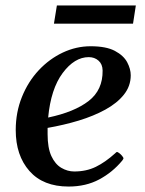

<svg xmlns="http://www.w3.org/2000/svg" viewBox="-20 -663 528 697"><path d="M454.6 -389.6Q454.6 -350.6 429.9 -319.6Q405.3 -288.6 362.5 -265.1Q319.8 -241.7 265.9 -225.3Q211.9 -209 152.8 -198.7Q152.8 -193.4 152.8 -187.5Q152.8 -181.6 152.8 -175.8Q152.8 -126 166.5 -96.4Q180.2 -66.9 202.6 -53.7Q225.1 -40.5 249.5 -40.5Q293.5 -40.5 327.9 -57.4Q362.3 -74.2 397.5 -106Q399.9 -108.4 402.3 -110.4Q404.8 -112.3 407.7 -110.4Q412.6 -107.9 418 -102.8Q423.3 -97.7 426.3 -92.8Q427.2 -91.3 427.7 -90.3Q428.2 -89.4 428.2 -88.9Q428.2 -86.4 426.5 -84.2Q424.8 -82 423.8 -80.1Q388.7 -37.6 340.3 -11.7Q292 14.2 229 14.2Q136.7 14.2 86.9 -42.2Q37.1 -98.6 37.1 -190.9Q37.1 -255.4 59.6 -311Q82 -366.7 120.6 -408Q159.2 -449.2 208 -472.2Q256.8 -495.1 309.1 -495.1Q365.2 -495.1 397 -478.3Q428.7 -461.4 441.7 -437Q454.6 -412.6 454.6 -389.6ZM302.2 -455.6Q250.5 -455.6 207.5 -397.9Q164.6 -340.3 154.8 -236.3Q250 -256.3 301.8 -296.4Q353.5 -336.4 352.5 -407.2Q352.1 -430.2 337.6 -442.9Q323.2 -455.6 302.2 -455.6ZM175.8 -577.1 186.5 -643.1H473.1L462.9 -577.1Z"/></svg>

Font: Gelasio Medium
Style: Italic
Weight: 500
Italic angle: -8.5°
Designer: Eben Sorkin
Foundry: Eben Sorkin
Version: Version 1.008